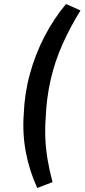

<svg xmlns="http://www.w3.org/2000/svg" viewBox="-20 -740 420 954"><path d="M165 194Q125 106 108 14Q91 -78 98 -173Q102 -277 129 -374.5Q156 -472 201.5 -559.5Q247 -647 308 -720L380 -688Q329 -606 291 -521Q253 -436 232 -345Q211 -254 207 -153Q203 -101 205.5 -49Q208 3 217 56Q226 109 241 165Z"/></svg>

Font: Nunito Sans 10pt SemiBold
Style: Italic
Weight: 600
Italic angle: -9°
Designer: Vernon Adams
Foundry: Vernon Adams
Version: Version 3.101;gftools[0.9.27]